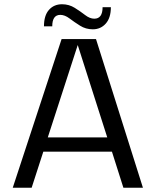

<svg xmlns="http://www.w3.org/2000/svg" viewBox="-20 -884 733 904"><path d="M129 0H40L270 -700H432L653 0H561L507 -170H184ZM485 -237 346 -672 205 -237ZM187 -760Q187 -811 210.5 -837.5Q234 -864 272 -864Q305 -864 332 -847Q359 -830 381 -813Q403 -796 424 -796Q463 -796 463 -850H502Q502 -800 478 -773Q454 -746 417 -746Q384 -746 357 -763Q330 -780 307.5 -797Q285 -814 264 -814Q226 -814 226 -760Z"/></svg>

Font: Fivo Sans Modern
Style: Regular
Weight: 400
Designer: Alexander Slobzheninov
Foundry: Alexander Slobzheninov
Version: 1.0